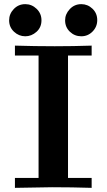

<svg xmlns="http://www.w3.org/2000/svg" viewBox="-20 -906 515 926"><path d="M24 -808Q24 -839 46.5 -862.5Q69 -886 102 -886Q133 -886 156.5 -863.5Q180 -841 180 -808Q180 -774 156 -752.5Q132 -731 102 -731Q71 -731 47.5 -753Q24 -775 24 -808ZM52 0V-48H166V-638H52V-686Q148 -683 244 -683Q334 -683 422 -686V-638H308V-48H422V0Q326 -3 231 -3Q214 -3 52 0ZM294 -808Q294 -838 316.5 -862Q339 -886 372 -886Q403 -886 426 -864Q449 -842 449 -809Q449 -777 426.5 -754Q404 -731 372 -731Q340 -731 317 -753Q294 -775 294 -808Z"/></svg>

Font: CMU Serif
Style: Bold
Weight: 700
Version: Version 0.7.0